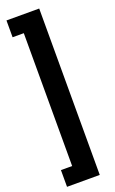

<svg xmlns="http://www.w3.org/2000/svg" viewBox="-186 -866 639 1069"><g transform="rotate(-20 133.5 -331.0)"><path d="M11.2 -724.1V-823.7H205.1V162.1H11.2V63H77.6V-724.1Z"/></g></svg>

Font: Roboto SemiCondensed SemiBold
Style: Regular
Weight: 600
Width: 4
Designer: Christian Robertson
Foundry: Google
Version: Version 3.009; 2024